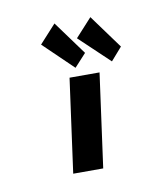

<svg xmlns="http://www.w3.org/2000/svg" viewBox="-46 -316 283 353"><g transform="rotate(-10 95.5 -139.0)"><path d="M191 -215 145 -278 114 -244 170 -191ZM124 -215 78 -278 47 -244 102 -191ZM88 -175 64 0H120L144 -175Z"/></g></svg>

Font: Hussar Tani
Style: DwaKurs
Weight: 700
Foundry: Cannot Into Space Fonts
Version: Version 0.92